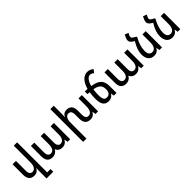

<svg xmlns="http://www.w3.org/2000/svg" viewBox="313 -2329 4128 4128"><g transform="rotate(-45 2377.5 -264.5)"><path d="M474 154V-760H372V-259C372 -139 329 -76 260 -76C206 -76 174 -112 174 -193V-495H71V-172C71 -49 132 10 231 10C304 10 348 -25 372 -75H377C373 -49 372 -24 372 3V237H576V154Z M788 9C859 9 914 -28 939 -79H945C966 -24 1014 9 1086 9C1163 9 1208 -32 1231 -79H1236L1249 0H1327V-495H1226V-250C1226 -137 1185 -76 1114 -76C1064 -76 1029 -113 1029 -199V-495H927V-246C927 -132 886 -76 816 -76C765 -76 730 -114 730 -196V-495H628V-172C628 -51 688 9 788 9Z M2075 -495V-259C2075 -138 2034 -75 1964 -75C1911 -75 1879 -112 1879 -193V-322C1879 -446 1820 -505 1722 -505C1650 -505 1609 -471 1587 -421H1582C1585 -450 1587 -478 1587 -507V-760H1484V237H1585V-236C1585 -357 1623 -420 1693 -420C1747 -420 1778 -383 1778 -302V-172C1778 -49 1838 10 1938 10C2009 10 2056 -25 2079 -76H2084L2097 0H2176V-495Z M2736 -199C2736 -373 2666 -457 2456 -489C2489 -611 2544 -680 2606 -680C2637 -680 2666 -668 2694 -641L2751 -710C2711 -746 2664 -766 2606 -766C2499 -766 2404 -676 2356 -501C2331 -502 2304 -504 2276 -505V-423C2298 -422 2319 -421 2339 -419C2329 -363 2324 -300 2324 -231C2324 -65 2380 10 2495 10C2564 10 2612 -23 2638 -71H2643L2656 0H2736ZM2427 -232C2427 -297 2431 -355 2439 -407C2590 -381 2634 -323 2634 -211C2634 -124 2592 -76 2523 -76C2458 -76 2427 -119 2427 -232Z M3025 9C3096 9 3151 -28 3176 -79H3182C3203 -24 3251 9 3323 9C3400 9 3445 -32 3468 -79H3473L3486 0H3564V-495H3463V-250C3463 -137 3422 -76 3351 -76C3301 -76 3266 -113 3266 -199V-495H3164V-246C3164 -132 3123 -76 3053 -76C3002 -76 2967 -114 2967 -196V-495H2865V-172C2865 -51 2925 9 3025 9Z M3898 -550 3839 -585C3808 -603 3796 -620 3796 -641C3796 -655 3801 -672 3810 -689L3832 -731L3749 -764L3718 -698C3707 -675 3701 -653 3701 -629C3701 -593 3721 -563 3759 -538L3804 -509C3733 -395 3699 -301 3699 -202C3699 -68 3764 10 3877 10C3951 10 3998 -25 4023 -76H4028L4040 0H4120V-495H4019V-259C4019 -135 3975 -75 3902 -75C3838 -75 3801 -121 3801 -211C3801 -316 3835 -416 3898 -533Z M4454 -550 4395 -585C4364 -603 4352 -620 4352 -641C4352 -655 4357 -672 4366 -689L4388 -731L4305 -764L4274 -698C4263 -675 4257 -653 4257 -629C4257 -593 4277 -563 4315 -538L4360 -509C4289 -395 4255 -301 4255 -202C4255 -68 4320 10 4433 10C4507 10 4554 -25 4579 -76H4584L4596 0H4676V-495H4575V-259C4575 -135 4531 -75 4458 -75C4394 -75 4357 -121 4357 -211C4357 -316 4391 -416 4454 -533Z"/></g></svg>

Font: Noto Sans Armenian SemiCondensed Medium
Style: Regular
Weight: 500
Width: 4
Designer: Monotype Design Team
Foundry: Monotype Imaging Inc.
Version: Version 2.008